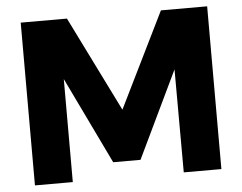

<svg xmlns="http://www.w3.org/2000/svg" viewBox="-50 -762 1040 824"><g transform="rotate(-5 469.5 -350.5)"><path d="M67.9 -701.2H267.1L470.2 -291L671.9 -701.2H871.1V0H709L708 -443.8L528.8 -69.8H411.1L231 -443.8V0H67.9Z"/></g></svg>

Font: Montserrat-Arabic
Style: Bold
Weight: 700
Designer: Mohamed Gaber
Foundry: Kief Type Foundry
Version: Version 5.008;PS 005.008;hotconv 1.0.88;makeotf.lib2.5.64775